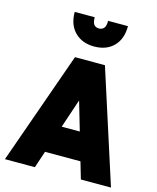

<svg xmlns="http://www.w3.org/2000/svg" viewBox="-135 -1028 917 1121"><g transform="rotate(15 324.0 -468.0)"><path d="M169 -269H454V-102H169ZM4 0 245 -681H426L645 0H463L300 -558H372L185 0ZM336 -770Q264 -770 219.5 -814Q175 -858 175 -936H296Q296 -904 306.5 -891.5Q317 -879 336 -879Q355 -879 366 -891.5Q377 -904 377 -936H497Q497 -858 453.5 -814Q410 -770 336 -770Z"/></g></svg>

Font: Gabarito Black
Style: Regular
Weight: 900
Designer: Leandro Assis / Alvaro Franca / Felipe Casaprima
Foundry: Naipe Foundry
Version: Version 1.000